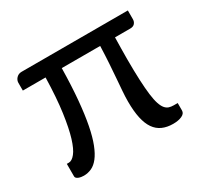

<svg xmlns="http://www.w3.org/2000/svg" viewBox="-113 -649 841 801"><g transform="rotate(-30 308.0 -249.0)"><path d="M583.5 -459.5Q583.5 -447.5 576.2 -439.2Q569 -431 554.5 -431H481Q480.5 -402.5 480 -378Q479.5 -353.5 479.5 -328.5Q479.5 -269 481.5 -226.2Q483.5 -183.5 487.2 -154Q491 -124.5 497 -106.5Q503 -88.5 511 -79Q519 -69.5 529 -66.2Q539 -63 551.5 -63H570.5V-27Q570.5 -12.5 553.8 -4.8Q537 3 511.5 3Q482 3 459.8 -7Q437.5 -17 423 -38Q408.5 -59 401.2 -92.2Q394 -125.5 394 -172Q394 -194.5 396 -220.8Q398 -247 400.5 -278.5Q403 -310 405.5 -347.8Q408 -385.5 409.5 -431H224.5Q223 -345 217 -279Q211 -213 201.5 -164.8Q192 -116.5 179.2 -84Q166.5 -51.5 151.2 -32Q136 -12.5 118 -4.2Q100 4 80.5 4Q74.5 4 68 3Q61.5 2 55.8 -0.2Q50 -2.5 46.5 -6Q43 -9.5 43 -14V-74.5H53Q68 -74.5 83.5 -93.8Q99 -113 112 -155.2Q125 -197.5 134.5 -265.5Q144 -333.5 146.5 -431H37V-468.5Q37 -474 39.2 -479.8Q41.5 -485.5 46 -490.5Q50.5 -495.5 56.8 -498.5Q63 -501.5 71.5 -501.5H583.5Z"/></g></svg>

Font: Lato
Style: Regular
Weight: 400
Designer: Lukasz Dziedzic with Adam Twardoch and Botio Nikoltchev
Foundry: tyPoland Lukasz Dziedzic
Version: Version 2.010; 2014-09-01; http://www.latofonts.com/; ttfaut